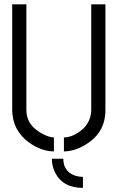

<svg xmlns="http://www.w3.org/2000/svg" viewBox="-20 -704 551 899"><path d="M368.2 175.8Q272.5 175.8 236.3 100.6Q222.7 71.3 222.7 39.1H276.4Q276.4 96.7 328.1 117.2Q347.7 124 368.2 124ZM37.1 -188.5V-683.6H103.5V-188.5Q103.5 -117.2 177.7 -78.1Q210 -60.5 232.4 -60.5V4.9Q176.8 4.9 119.1 -34.2Q38.1 -91.8 37.1 -188.5ZM279.3 4.9V-60.5Q315.4 -60.5 355.5 -89.8Q406.2 -127.9 407.2 -188.5V-683.6H473.6V-188.5Q473.6 -79.1 375 -23.4Q325.2 4.9 279.3 4.9Z"/></svg>

Font: Post No Bills Jaffna Medium
Style: Regular
Weight: 500
Designer: Kosala Senevirathne, Siva Puranthara, Lasantha Premarathna, Tharique Azeez
Foundry: Mooniak
Version: Version 1.220 ; ttfautohint (v1.6)